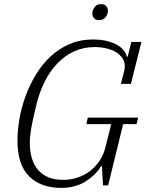

<svg xmlns="http://www.w3.org/2000/svg" viewBox="-20 -902 723 934"><path d="M278 12Q178 12 121.5 -44.5Q65 -101 65 -218Q65 -267 74.5 -323Q84 -379 104 -433.5Q124 -488 154 -538Q184 -588 225 -626.5Q266 -665 318 -687.5Q370 -710 434 -710Q495 -710 541 -688Q587 -666 597 -626H601L619 -698H668L617 -494H568L584 -556Q587 -569 587 -580Q587 -602 575.5 -619Q564 -636 544.5 -648Q525 -660 498.5 -666.5Q472 -673 441 -673Q387 -673 341.5 -652.5Q296 -632 259 -593.5Q222 -555 195.5 -501Q169 -447 154 -380Q138 -314 131.5 -275.5Q125 -237 125 -208Q125 -122 166 -74.5Q207 -27 288 -27Q325 -27 358.5 -38.5Q392 -50 418.5 -70.5Q445 -91 464 -119.5Q483 -148 492 -182L521 -298H400L407 -330H652L644 -298H579L506 0H481L476 -94H472Q446 -51 396.5 -19.5Q347 12 278 12ZM462 -804Q445 -804 437 -814Q429 -824 429 -836Q429 -844 432 -853Q436 -864 445.5 -873Q455 -882 472 -882Q489 -882 497 -872Q505 -862 505 -850Q505 -842 502 -833Q498 -822 488.5 -813Q479 -804 462 -804Z"/></svg>

Font: IBM Plex Serif Light
Style: Italic
Weight: 300
Italic angle: -14°
Designer: Mike Abbink, Paul van der Laan, Pieter van Rosmalen
Foundry: Bold Monday
Version: Version 3.001